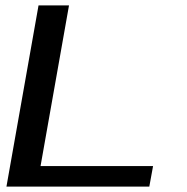

<svg xmlns="http://www.w3.org/2000/svg" viewBox="-20 -695 696 715"><path d="M4 0H536L550 -76.5H131L237 -675H123.5Z"/></svg>

Font: Anybody Expanded
Style: Italic
Weight: 400
Width: 7
Italic angle: -10°
Version: Version 1.113;gftools[0.9.25]